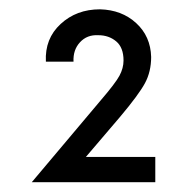

<svg xmlns="http://www.w3.org/2000/svg" viewBox="-20 -781 416 408"><path d="M162.5 -447.5H310V-393.8H47.5L193.8 -567.5Q225 -603.8 233.8 -620Q242.5 -636.2 242.5 -652.5Q242.5 -680 226.9 -693.1Q211.2 -706.2 188.8 -706.2Q165 -707.5 150 -691.2Q135 -675 136.2 -650H77.5Q75 -698.8 108.8 -730Q142.5 -761.2 192.5 -761.2Q238.8 -760 269.4 -731.9Q300 -703.8 301.2 -660Q301.2 -628.8 288.1 -604.4Q275 -580 235 -532.5Z"/></svg>

Font: Now Medium
Style: Regular
Weight: 500
Designer: Alfredo Marco Pradil
Foundry: Alfredo Marco Pradil
Version: Version 1.002;PS 001.002;hotconv 1.0.88;makeotf.lib2.5.64775